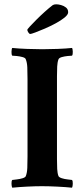

<svg xmlns="http://www.w3.org/2000/svg" viewBox="-20 -869 391 893"><path d="M107 -730Q107 -733 119 -746Q131 -759 149.5 -777.5Q168 -796 188 -814Q208 -832 225 -845Q228 -847 232 -848Q236 -849 242 -849Q251 -849 264 -845.5Q277 -842 287 -834Q297 -826 297 -812Q297 -801 280.5 -787.5Q264 -774 239 -760.5Q214 -747 188.5 -736Q163 -725 144 -718Q125 -711 121 -711Q116 -711 111.5 -718.5Q107 -726 107 -730ZM177 -640Q208 -640 247.5 -641.5Q287 -643 315 -646Q318 -642 318.5 -628.5Q319 -615 315 -610Q309 -610 294.5 -608.5Q280 -607 267.5 -603.5Q255 -600 252 -593Q247 -580 246 -560Q245 -540 245 -514Q245 -511 245 -507.5Q245 -504 245 -501V-142Q245 -139 245 -135.5Q245 -132 245 -129Q245 -103 246 -83Q247 -63 252 -50Q255 -44 267.5 -40Q280 -36 294.5 -34.5Q309 -33 315 -32Q319 -27 318.5 -14Q318 -1 315 4Q287 1 246.5 -1Q206 -3 175 -3Q144 -3 105 -1Q66 1 37 4Q34 -1 33.5 -14Q33 -27 37 -32Q44 -33 58 -34.5Q72 -36 85 -40Q98 -44 100 -50Q106 -65 107 -88Q108 -111 108 -142V-501Q108 -533 107 -555.5Q106 -578 100 -593Q98 -600 85 -603.5Q72 -607 58 -608.5Q44 -610 37 -610Q33 -615 33.5 -628.5Q34 -642 37 -646Q66 -643 106 -641.5Q146 -640 177 -640Z"/></svg>

Font: Amiri
Style: Bold
Weight: 700
Designer: Khaled Hosny
Version: Version 0.113